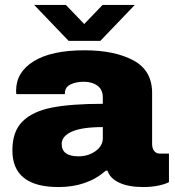

<svg xmlns="http://www.w3.org/2000/svg" viewBox="-20 -743 707 775"><path d="M30 -136Q30 -213 71.5 -253.5Q113 -294 191 -309Q269 -324 395 -324V-350Q395 -381 373.5 -397Q352 -413 318 -413Q287 -413 264.5 -402Q242 -391 242 -367V-363H46Q45 -368 45 -377Q45 -452 116.5 -496Q188 -540 321 -540Q442 -540 518 -499.5Q594 -459 594 -368V-162Q594 -145 602 -134Q610 -123 626 -123H662V-8Q648 0 620 6Q592 12 558 12Q499 12 461.5 -5.5Q424 -23 414 -54H407Q332 12 216 12Q30 12 30 -136ZM395 -185V-230Q310 -230 269.5 -211.5Q229 -193 229 -162Q229 -112 297 -112Q336 -112 365.5 -133Q395 -154 395 -185ZM118 -723H246L320 -646L394 -723H524L385 -578H257Z"/></svg>

Font: Archivo Black
Style: Regular
Weight: 400
Designer: Hector Gatti
Foundry: Omnibus-Type
Version: Version 1.101; ttfautohint (v1.8)